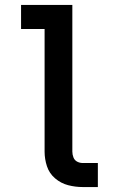

<svg xmlns="http://www.w3.org/2000/svg" viewBox="-20 -755 472 775"><path d="M314 0H375V-97H314Q302 -97 291.5 -102.5Q281 -108 276.5 -119.5Q272 -131 272 -143V-735H65V-638H160V-143Q160 -113 169.5 -84Q179 -55 202.5 -35Q226 -15 255 -7.5Q284 0 314 0Z"/></svg>

Font: Iosevka Sparkle Semibold
Style: Regular
Weight: 600
Designer: Belleve Invis
Foundry: Belleve Invis
Version: Version 4.5.0; ttfautohint (v1.8.3)